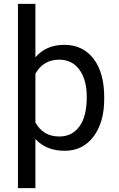

<svg xmlns="http://www.w3.org/2000/svg" viewBox="-20 -770 616 993"><path d="M519 -258.3Q519 -137.7 463.9 -64Q408.7 9.8 314.5 9.8Q218.3 9.8 163.1 -51.3V203.1H72.8V-750H163.1V-473.6Q218.3 -538.1 313 -538.1Q408.2 -538.1 463.6 -466.3Q519 -394.5 519 -266.6ZM428.7 -268.6Q428.7 -357.9 390.6 -409.7Q352.5 -461.4 286.1 -461.4Q204.1 -461.4 163.1 -388.7V-136.2Q203.6 -64 287.1 -64Q352.1 -64 390.4 -115.5Q428.7 -167 428.7 -268.6Z"/></svg>

Font: RobotoDraft
Style: Regular
Weight: 400
Version: Version 2.001101; 2014